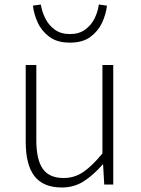

<svg xmlns="http://www.w3.org/2000/svg" viewBox="-20 -818 623 851"><path d="M254 13Q172 13 133 -37Q94 -87 94 -190V-530H141V-196Q141 -111 169.5 -70Q198 -29 262 -29Q310 -29 349 -55.5Q388 -82 434 -138V-530H482V0H442L437 -89H435Q395 -43 352 -15Q309 13 254 13ZM290 -629Q233 -629 198.5 -655Q164 -681 147 -718.5Q130 -756 126 -793L161 -798Q166 -766 181 -736Q196 -706 223 -686.5Q250 -667 290 -667Q330 -667 357 -686.5Q384 -706 399 -736Q414 -766 418 -798L454 -793Q450 -756 433 -718.5Q416 -681 381.5 -655Q347 -629 290 -629Z"/></svg>

Font: Noto Sans TC ExtraLight
Style: Regular
Weight: 250
Designer: Ryoko NISHIZUKA  (kana, bopomofo & ideographs); Paul D. Hunt (Latin, Greek & Cyrillic); Sandoll Communications , Soo-you
Foundry: Adobe
Version: Version 2.004-H2;hotconv 1.0.118;makeotfexe 2.5.65603